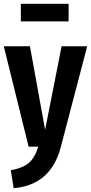

<svg xmlns="http://www.w3.org/2000/svg" viewBox="-22 -774 480 1013"><path d="M299 1Q247 202 50 219L35 124Q98 113 130 85.5Q162 58 180 0H129L-2 -530H136L216 -89L303 -530H438ZM88 -661V-754H340V-661Z"/></svg>

Font: Fira Sans Compressed SemiBold
Style: Regular
Weight: 600
Width: 1
Designer: bBox Type GmbH & Carrois Corporate GbR & Edenspiekermann AG
Foundry: bBox Type GmbH & Carrois Corporate GbR & Edenspiekermann AG
Version: Version 4.301